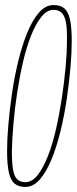

<svg xmlns="http://www.w3.org/2000/svg" viewBox="-20 -730 304 760"><path d="M80 10Q54 10 38 -3Q22 -16 15 -47.5Q8 -79 8 -133Q8 -177 13 -236Q18 -295 27.5 -360Q37 -425 52 -487Q67 -549 87.5 -599.5Q108 -650 134 -680Q160 -710 192 -710Q219 -710 234.5 -697Q250 -684 257 -653Q264 -622 264 -567Q264 -523 259 -464Q254 -405 244.5 -340Q235 -275 220 -213Q205 -151 184.5 -100.5Q164 -50 138 -20Q112 10 80 10ZM80 -9Q107 -9 129 -37Q151 -65 169.5 -112Q188 -159 201.5 -218Q215 -277 224.5 -340Q234 -403 239.5 -462Q245 -521 245 -568Q246 -615 241 -641.5Q236 -668 224 -679.5Q212 -691 192 -691Q166 -691 143.5 -663Q121 -635 102.5 -588Q84 -541 70.5 -482Q57 -423 47.5 -360Q38 -297 33 -238Q28 -179 27 -132Q27 -86 31.5 -59Q36 -32 48 -20.5Q60 -9 80 -9Z"/></svg>

Font: Georama ExtraCondensed Thin
Style: Italic
Weight: 100
Width: 2
Italic angle: -9°
Designer: Jean-Baptiste Levee
Foundry: Production Type
Version: Version 1.001